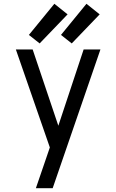

<svg xmlns="http://www.w3.org/2000/svg" viewBox="-20 -997 616 1017"><path d="M170 0H259Q322 -184 385.5 -367.5Q449 -551 512 -735H423L289 -331L153 -735H64L244 -216L218 -140Q206 -105 194 -70Q182 -35 170 0ZM360 -767 508 -921 438 -977 303 -812ZM190 -767 338 -921 268 -977 133 -812Z"/></svg>

Font: Iosevka Sparkle
Style: Regular
Weight: 400
Designer: Belleve Invis
Foundry: Belleve Invis
Version: Version 4.5.0; ttfautohint (v1.8.3)